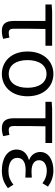

<svg xmlns="http://www.w3.org/2000/svg" viewBox="736 -1334 610 2123"><g transform="rotate(90 1041.5 -272.0)"><path d="M322 13C356 13 387 6 409 -1L395 -71C377 -66 360 -63 342 -63C312 -63 297 -78 297 -116C297 -226 297 -346 300 -469H485V-543H107L29 -538V-469H211V-122C211 -34 240 13 322 13Z M797 13C933 13 1044 -90 1044 -271C1044 -453 933 -557 797 -557C661 -557 549 -453 549 -271C549 -90 661 13 797 13ZM797 -63C700 -63 644 -144 644 -271C644 -397 700 -481 797 -481C894 -481 950 -397 950 -271C950 -144 894 -63 797 -63Z M1398 13C1432 13 1463 6 1485 -1L1471 -71C1453 -66 1436 -63 1418 -63C1388 -63 1373 -78 1373 -116C1373 -226 1373 -346 1376 -469H1561V-543H1183L1105 -538V-469H1287V-122C1287 -34 1316 13 1398 13Z M1863 13C1938 13 1995 -4 2060 -54L2021 -115C1970 -74 1925 -60 1872 -60C1779 -60 1725 -97 1725 -157C1725 -217 1770 -250 1859 -250C1886 -250 1912 -249 1943 -247V-318C1917 -316 1897 -315 1876 -315C1788 -315 1751 -350 1751 -399C1751 -455 1803 -484 1870 -484C1920 -484 1964 -467 2006 -436L2043 -497C1992 -534 1933 -557 1867 -557C1756 -557 1660 -509 1660 -411C1660 -360 1690 -310 1746 -290V-285C1685 -269 1633 -227 1633 -150C1633 -49 1729 13 1863 13Z"/></g></svg>

Font: Noto Sans CJK SC Regular
Style: Regular
Weight: 400
Designer: Ryoko NISHIZUKA (kana & ideographs); Paul D. Hunt (Latin, Greek & Cyrillic); Wenlong ZHANG (bopomofo); Sandoll Communica
Foundry: Adobe Systems Incorporated
Version: Version 1.004;PS 1.004;hotconv 1.0.82;makeotf.lib2.5.63406